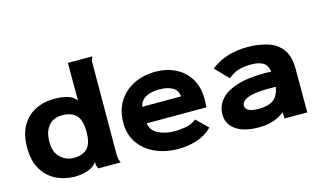

<svg xmlns="http://www.w3.org/2000/svg" viewBox="-82 -919 1965 1177"><g transform="rotate(-15 900.0 -330.5)"><path d="M267 12Q200 11 146 -17Q92 -45 61 -99.5Q30 -154 30 -236Q30 -317 60.5 -371.5Q91 -426 145 -454Q199 -482 268 -482Q314 -482 350.5 -471.5Q387 -461 406 -434V-673H559V-663Q554 -657 552 -649.5Q550 -642 551 -626L549 -59Q549 -44 551 -29.5Q553 -15 561 0H419Q412 -14 410.5 -21Q409 -28 409 -43Q389 -14 349.5 -1Q310 12 267 12ZM292 -101Q348 -101 377.5 -131Q407 -161 407 -236Q407 -311 376.5 -341.5Q346 -372 289 -372Q232 -372 201.5 -335.5Q171 -299 171 -233Q171 -168 207 -134.5Q243 -101 292 -101Z M925 12Q845 12 780 -17Q715 -46 677 -100Q639 -154 639 -230Q639 -308 674.5 -364.5Q710 -421 771 -451.5Q832 -482 911 -482Q981 -482 1037 -453.5Q1093 -425 1125.5 -372Q1158 -319 1158 -244Q1158 -233 1157.5 -217Q1157 -201 1156 -190H777Q783 -143 827.5 -121Q872 -99 932 -99Q969 -99 1006.5 -106.5Q1044 -114 1069 -136L1141 -66Q1102 -25 1045 -6.5Q988 12 925 12ZM777 -295H1023Q1020 -334 988.5 -352.5Q957 -371 905 -371Q851 -371 818 -352.5Q785 -334 777 -295Z M1436 12Q1342 12 1290.5 -24Q1239 -60 1239 -122Q1239 -173 1271.5 -213Q1304 -253 1374 -276.5Q1444 -300 1558 -300Q1564 -300 1574.5 -299.5Q1585 -299 1597 -299Q1588 -344 1560.5 -358.5Q1533 -373 1490 -373Q1444 -373 1409.5 -363.5Q1375 -354 1341 -325L1261 -408Q1310 -447 1368.5 -464.5Q1427 -482 1494 -482Q1562 -482 1619.5 -464.5Q1677 -447 1711 -402.5Q1745 -358 1745 -276V0H1600V-40Q1567 -14 1527 -1Q1487 12 1436 12ZM1380 -141Q1380 -98 1464 -98Q1523 -98 1556.5 -121Q1590 -144 1599 -202Q1587 -202 1575 -202Q1563 -202 1555 -202Q1483 -202 1445.5 -192.5Q1408 -183 1394 -169Q1380 -155 1380 -141Z"/></g></svg>

Font: Inconsolata Expanded Black
Style: Regular
Weight: 900
Width: 7
Monospace: yes
Designer: Raph Levien, Cyreal, Brenton Simpson
Foundry: Raph Levien, Cyreal, Google
Version: Version 3.001; ttfautohint (v1.8.2.53-6de2)